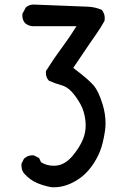

<svg xmlns="http://www.w3.org/2000/svg" viewBox="-20 -793 540 827"><path d="M72.3 -81.1Q72.3 -84 72.8 -88.4L83.5 -109.9L84.5 -110.4Q99.6 -124 119.6 -124Q122.6 -124 126.5 -123.5L148.4 -112.3L156.7 -94.2Q181.2 -79.1 210.4 -79.1Q216.3 -79.1 222.2 -79.6Q259.3 -83.5 290.5 -119.1Q322.3 -156.2 337.9 -194.3Q349.1 -223.1 349.1 -253.4Q349.1 -263.2 348.1 -272.9Q343.3 -314 327.1 -343.3Q311 -373 289.6 -397Q268.6 -419.9 243.7 -426.3Q216.8 -433.6 189.9 -445.8L189.5 -446.8Q177.7 -460 177.7 -479.5Q177.7 -482.4 178.2 -487.3Q210.4 -539.1 245.6 -586.4Q280.8 -633.8 309.6 -680.2H118.7Q101.1 -682.1 87.9 -693.4Q76.2 -707 76.2 -726.6Q76.2 -729.5 76.7 -733.9L91.3 -761.2Q105.5 -773.4 125 -773.4L357.4 -764.2Q388.7 -763.2 418.5 -750.5Q431.2 -734.4 431.2 -714.8Q431.2 -710 430.2 -703.1Q413.6 -672.9 394.3 -645.8Q375 -618.7 295.4 -500.5Q356 -455.1 380.1 -428.7Q404.3 -402.3 422.4 -342.3Q434.6 -301.3 434.6 -262.7Q434.6 -245.6 432.1 -228.5Q424.3 -175.3 410.4 -140.6Q396.5 -106 373 -74.2Q349.6 -43 321.8 -23.9Q267.6 13.7 211.9 13.7Q203.6 13.7 200.2 13.2Q168.5 7.3 140.6 -4.4Q110.4 -17.1 85.9 -43.5Q72.3 -58.1 72.3 -81.1Z"/></svg>

Font: Bakudai
Style: Medium
Weight: 500
Version: Version 1.48